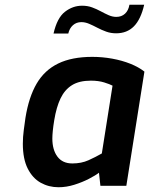

<svg xmlns="http://www.w3.org/2000/svg" viewBox="-20 -781 627 807"><path d="M226 6Q185 6 151 -13Q117 -32 96.5 -72.5Q76 -113 76 -177Q76 -205 80 -235Q84 -265 87 -286Q101 -373 134 -429.5Q167 -486 224.5 -514Q282 -542 368 -542Q410 -542 451.5 -534.5Q493 -527 528 -513Q563 -499 587 -480L511 0H402L396 -55Q382 -44 354 -29.5Q326 -15 292.5 -4.5Q259 6 226 6ZM284 -94Q322 -94 352 -107.5Q382 -121 408 -136L453 -421Q442 -427 418 -434.5Q394 -442 362 -442Q313 -442 282.5 -423Q252 -404 234.5 -367.5Q217 -331 208 -276Q204 -252 202 -232Q200 -212 200 -199Q200 -151 221.5 -122.5Q243 -94 284 -94ZM205 -640Q220 -706 253 -731.5Q286 -757 325 -757Q348 -757 367 -750Q386 -743 403.5 -733.5Q421 -724 437 -717Q453 -710 469 -710Q491 -710 505.5 -723.5Q520 -737 524 -761H586Q572 -700 543 -670.5Q514 -641 468 -641Q446 -641 426.5 -648Q407 -655 389 -664.5Q371 -674 354.5 -681Q338 -688 322 -688Q301 -688 286.5 -675Q272 -662 267 -640Z"/></svg>

Font: Exo Thin SemiBold
Style: Italic
Weight: 600
Italic angle: -9°
Version: Version 2.000